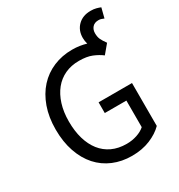

<svg xmlns="http://www.w3.org/2000/svg" viewBox="-190 -931 997 1070"><g transform="rotate(-30 308.5 -396.0)"><path d="M348 12Q283 12 228.5 -11Q174 -34 135 -77.5Q96 -121 74 -184.5Q52 -248 52 -328Q52 -407 74.5 -470Q97 -533 137 -577Q177 -621 232.5 -644.5Q288 -668 353 -668Q379 -668 401.5 -664.5Q424 -661 444 -655Q438 -674 438 -695Q438 -743 469 -773.5Q500 -804 551 -804Q571 -804 586 -800Q601 -796 613 -791L597 -728Q589 -731 581.5 -734Q574 -737 563 -737Q537 -737 523.5 -721.5Q510 -706 510 -683Q510 -660 517.5 -643.5Q525 -627 542 -604L496 -549Q471 -568 438 -581.5Q405 -595 355 -595Q305 -595 265 -576.5Q225 -558 197 -523.5Q169 -489 153.5 -440Q138 -391 138 -330Q138 -268 152.5 -218.5Q167 -169 194.5 -134Q222 -99 262.5 -80Q303 -61 356 -61Q391 -61 422.5 -71.5Q454 -82 474 -100V-271H335V-340H550V-64Q518 -31 466 -9.5Q414 12 348 12Z"/></g></svg>

Font: Pinyin1712
Style: Regular
Weight: 400
Version: Version 1